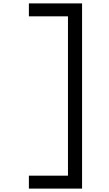

<svg xmlns="http://www.w3.org/2000/svg" viewBox="-20 -965 640 1130"><path d="M150 145V69H442L380 131V-931L442 -869H150V-945H463V145Z"/></svg>

Font: Victor Mono Thin Medium
Style: Regular
Weight: 500
Monospace: yes
Version: Version 1.561;gftools[0.9.30]